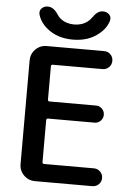

<svg xmlns="http://www.w3.org/2000/svg" viewBox="-62 -1013 718 1037"><g transform="rotate(5 297.5 -494.5)"><path d="M113.3 -920.9Q112.3 -926.8 112.3 -930.7Q112.3 -943.4 121.1 -953.1Q133.8 -966.8 153.3 -966.8H157.2Q186.5 -966.8 211.9 -927.7Q218.8 -916 231.4 -906.2Q261.7 -882.8 304.2 -882.8Q346.7 -882.8 377 -906.2Q389.6 -916 397.5 -927.7Q423.8 -966.8 452.1 -966.8H456.1Q475.6 -966.8 488.3 -953.1Q497.1 -943.4 497.1 -931.6Q497.1 -926.8 496.1 -920.9Q483.4 -877.9 445.3 -847.7Q389.6 -800.8 304.2 -800.8Q218.8 -800.8 163.1 -847.7Q126 -877.9 113.3 -920.9ZM209 -656.2Q199.2 -656.2 199.2 -646.5V-466.8Q199.2 -457 209 -457H460.9Q479.5 -457 493.2 -443.4Q506.8 -429.7 506.8 -410.6Q506.8 -391.6 493.2 -377.9Q479.5 -364.3 460.9 -364.3H209Q199.2 -364.3 199.2 -354.5V-127.9Q199.2 -118.2 209 -118.2H478.5Q499 -118.2 513.2 -104Q527.3 -89.8 527.3 -69.8Q527.3 -49.8 513.2 -35.6Q499 -21.5 478.5 -21.5H167Q131.8 -21.5 106.9 -46.4Q82 -71.3 82 -106.4V-668.9Q82 -704.1 106.9 -729Q131.8 -753.9 167 -753.9H478.5Q499 -753.9 513.2 -739.7Q527.3 -725.6 527.3 -705.1Q527.3 -684.6 513.2 -670.4Q499 -656.2 478.5 -656.2Z"/></g></svg>

Font: Gen Jyuu GothicX Medium
Style: Regular
Weight: 500
Designer: Ryoko NISHIZUKA (kana &amp; ideographs); Paul D. Hunt (Latin, Greek &amp; Cyrillic); Wenlong ZHANG (bopomofo); Sandoll C
Version: Version 1.058.20140828